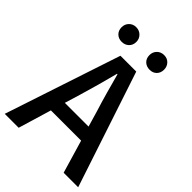

<svg xmlns="http://www.w3.org/2000/svg" viewBox="-264 -1037 1150 1150"><g transform="rotate(45 311.0 -462.0)"><path d="M244 -736H378L622 0H499L437 -210H181L118 0H0ZM208 -301H409L380 -400Q361 -460 344 -521Q327 -582 310 -645H306Q290 -582 273 -521Q256 -460 238 -400ZM190 -800Q163 -800 145.5 -817Q128 -834 128 -862Q128 -888 145.5 -906Q163 -924 190 -924Q217 -924 235 -906Q253 -888 253 -862Q253 -834 235 -817Q217 -800 190 -800ZM364 -862Q364 -888 381.5 -906Q399 -924 427 -924Q454 -924 471 -906Q488 -888 488 -862Q488 -834 471 -817Q454 -800 427 -800Q399 -800 381.5 -817Q364 -834 364 -862Z"/></g></svg>

Font: Kinto Sans Med
Style: Regular
Weight: 500
Designer: Authors: Ryoko NISHIZUKA  (kana & ideographs); Paul D. Hunt (Latin, Greek & Cyrillic); Wenlong ZHANG  (bopomofo); Sandol
Foundry: Adobe Systems Incorporated, ookami Inc.
Version: Version 0.001